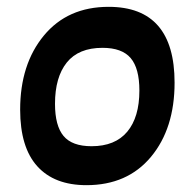

<svg xmlns="http://www.w3.org/2000/svg" viewBox="-20 -533 565 562"><path d="M298 -513Q491 -513 491 -291Q491 -157 422 -74Q353 9 233 9Q139 9 89 -46.5Q39 -102 39 -212Q39 -345 108.5 -429Q178 -513 298 -513ZM280 -393Q210 -393 175.5 -350Q141 -307 141 -229Q141 -165 166 -135Q191 -105 248 -105Q317 -105 352.5 -147.5Q388 -190 388 -268Q388 -333 362.5 -363Q337 -393 280 -393Z"/></svg>

Font: Alegreya Sans
Style: Bold Italic
Weight: 700
Italic angle: -7°
Designer: Juan Pablo del Peral
Foundry: Huerta Tipografica
Version: Version 2.007